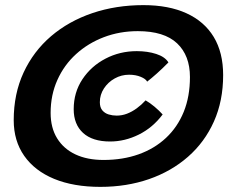

<svg xmlns="http://www.w3.org/2000/svg" viewBox="-20 -695 912 749"><path d="M371.5 34Q267 34 191.2 2.8Q115.5 -28.5 74.5 -87Q33.5 -145.5 33.5 -226Q33.5 -329 72 -412Q110.5 -495 179.2 -553.8Q248 -612.5 340.2 -643.8Q432.5 -675 539.5 -675Q638 -675 707.5 -643.2Q777 -611.5 813.8 -550.8Q850.5 -490 850.5 -402Q850.5 -301.5 814.5 -221Q778.5 -140.5 713.5 -83.5Q648.5 -26.5 561.2 3.8Q474 34 371.5 34ZM384 -71Q459 -71 520.8 -93Q582.5 -115 627.5 -157Q672.5 -199 696.8 -258.8Q721 -318.5 721 -394.5Q721 -478.5 670.8 -526Q620.5 -573.5 517.5 -573.5Q447 -573.5 385.2 -550Q323.5 -526.5 276.8 -484Q230 -441.5 203.8 -383Q177.5 -324.5 177.5 -254.5Q177.5 -196.5 202.8 -155.5Q228 -114.5 274 -92.8Q320 -71 384 -71ZM409.5 -143Q340.5 -143 304 -176.5Q267.5 -210 267.5 -269Q267.5 -334.5 301.5 -385.8Q335.5 -437 391.5 -466.2Q447.5 -495.5 513.5 -495.5Q555.5 -495.5 589.5 -484.5Q623.5 -473.5 637 -451.5Q614.5 -428.5 591.8 -408.2Q569 -388 554 -376.5Q549 -387 529.2 -395.2Q509.5 -403.5 483.5 -403.5Q453.5 -403.5 427.5 -389Q401.5 -374.5 385.5 -350Q369.5 -325.5 369.5 -296.5Q369.5 -276 379.2 -264.5Q389 -253 404 -248.5Q419 -244 435 -244Q456 -244 475.5 -251.5Q495 -259 513.5 -272.5Q532 -286 548 -303.5Q564.5 -294 582.8 -278.8Q601 -263.5 614.5 -248.5Q576 -197 521.5 -170Q467 -143 409.5 -143Z"/></svg>

Font: Grandstander Thin SemiBold
Style: Italic
Weight: 600
Italic angle: -15°
Version: Version 1.200